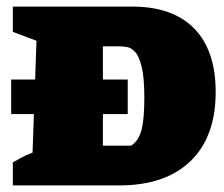

<svg xmlns="http://www.w3.org/2000/svg" viewBox="-20 -564 682 584"><path d="M382 -544Q505 -544 570.5 -477.5Q636 -411 636 -284Q636 -148 559.5 -74Q483 0 342 0H19V-70Q30 -76 42 -83Q54 -90 79 -100L91 -440L19 -467V-544ZM379 -121Q402 -136 410.5 -169Q419 -202 419 -266Q419 -328 411 -360.5Q403 -393 391 -406Q379 -419 366 -421Q353 -423 344 -423H293V-121ZM14 -322H368.5V-217H14Z"/></svg>

Font: Piazzolla SC Black
Style: Regular
Weight: 900
Designer: Juan Pablo del Peral
Foundry: Huerta Tipografica
Version: Version 1.330